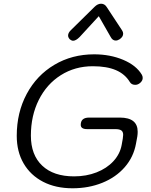

<svg xmlns="http://www.w3.org/2000/svg" viewBox="-20 -1002 812 1032"><path d="M70 -272Q70 -397 123.5 -497Q177 -597 272 -653.5Q367 -710 486 -710Q572 -710 642 -680.5Q712 -651 742 -601Q747 -593 747 -583Q747 -569 734.5 -557.5Q722 -546 707 -546Q687 -546 678 -561Q652 -604 603 -625Q554 -646 479 -646Q383 -646 307 -598Q231 -550 188.5 -465Q146 -380 146 -273Q146 -169 207 -111.5Q268 -54 378 -54Q444 -54 499 -75.5Q554 -97 589.5 -135.5Q625 -174 634 -223L640 -257Q642 -273 642 -277Q642 -294 632 -301Q622 -308 599 -308H448Q414 -308 414 -331Q414 -370 459 -370H624Q720 -370 720 -294Q720 -281 718 -268L711 -230Q698 -158 650.5 -103.5Q603 -49 530 -19.5Q457 10 370 10Q279 10 211.5 -25Q144 -60 107 -123.5Q70 -187 70 -272ZM346 -811Q346 -825 360 -839L488 -965Q505 -982 523 -982Q542 -982 553 -965L636 -839Q642 -830 642 -821Q642 -804 623 -791Q612 -784 602 -784Q585 -784 575 -803L511 -915L408 -803Q388 -783 373 -783Q365 -783 356 -790Q346 -800 346 -811Z"/></svg>

Font: Kodchasan
Style: Italic
Weight: 400
Italic angle: -10°
Version: Version 1.000; ttfautohint (v1.6)